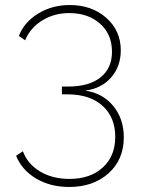

<svg xmlns="http://www.w3.org/2000/svg" viewBox="-20 -596 565 763"><path d="M472 -50Q472 38 411.5 92.5Q351 147 255 147Q180 147 123.5 113.5Q67 80 44 23L71 5Q89 55 138.5 85Q188 115 256 115Q339 115 388.5 69.5Q438 24 438 -52Q438 -130 387.5 -175.5Q337 -221 249 -221H226V-252H250Q334 -252 379.5 -288.5Q425 -325 425 -390Q425 -460 377.5 -502Q330 -544 255 -544Q195 -544 147.5 -514.5Q100 -485 80 -436L55 -453Q76 -508 131.5 -542Q187 -576 257 -576Q345 -576 402.5 -525Q460 -474 460 -396Q460 -332 421.5 -288Q383 -244 318 -236Q388 -226 430 -175Q472 -124 472 -50Z"/></svg>

Font: Raleway-v4020 ExtraLight
Style: Regular
Weight: 275
Designer: Matt McInerney, Pablo Impallari, Rodrigo Fuenzalida
Foundry: Matt McInerney, Pablo Impallari, Rodrigo Fuenzalida
Version: Version 4.020;PS 004.020;hotconv 1.0.88;makeotf.lib2.5.64775